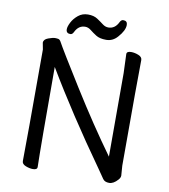

<svg xmlns="http://www.w3.org/2000/svg" viewBox="-95 -956 929 1056"><g transform="rotate(10 369.0 -428.5)"><path d="M586 19Q561 19 550.5 3.5Q540 -12 515 -48Q323 -318 181 -557Q181 -105 184 1Q184 17 160 17Q141 17 119.5 8.5Q98 0 98 -17Q100 -106 100 -640L93 -677Q93 -696 118 -705Q143 -714 155 -714Q165 -714 173 -712.5Q181 -711 187 -701Q212 -655 329.5 -467Q447 -279 560 -123V-589L556 -695Q556 -711 581 -711Q601 -711 622 -702.5Q643 -694 643 -677Q641 -588 641 -87L645 -32Q645 -20 634 -8Q610 19 586 19ZM234 -750Q210 -750 210 -773Q210 -788 222 -811.5Q234 -835 257 -854Q280 -873 312 -873Q344 -873 364.5 -859.5Q385 -846 400.5 -834Q416 -822 433 -822Q470 -822 489 -861Q496 -876 508 -876Q531 -876 531 -853Q531 -822 496 -783Q470 -753 433 -753Q397 -753 376.5 -766Q356 -779 340.5 -791.5Q325 -804 308 -804Q271 -804 252 -765Q245 -750 234 -750Z"/></g></svg>

Font: LXGW WenKai TC
Style: Bold
Weight: 700
Designer: LXGW / Fontworks Inc.
Foundry: LXGW / Fontworks Inc.
Version: Version 1.330;April 28, 2024